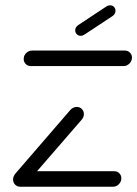

<svg xmlns="http://www.w3.org/2000/svg" viewBox="-20 -709 521 729"><path d="M440.7 -32.2Q440.7 -19.3 431.3 -9.6Q421.9 0 408.9 0H56.7Q45.2 0 37.4 -8Q29.6 -15.9 29.6 -27.4Q29.6 -40 39.3 -49.4Q48.9 -58.9 61.9 -58.9H414.1Q425.6 -58.9 433.1 -51.1Q440.7 -43.3 440.7 -32.2ZM57.4 -2.2Q45.9 -2.2 38.3 -10Q30.7 -17.8 30.7 -28.9Q30.7 -41.1 38.5 -50L247.4 -291.9Q251.9 -297 258.3 -300Q264.8 -303 271.5 -303Q283 -303 290.7 -295.2Q298.5 -287.4 298.5 -275.9Q298.5 -264.8 290.7 -255.2L81.1 -13.3Q76.7 -8.1 70.4 -5.2Q64.1 -2.2 57.4 -2.2ZM481.1 -490.4Q481.1 -477.4 471.5 -467.8Q461.9 -458.1 449.3 -458.1H97Q85.6 -458.1 77.8 -465.9Q70 -473.7 70 -485.2Q70 -498.1 79.4 -507.6Q88.9 -517 101.9 -517H454.1Q465.6 -517 473.3 -509.3Q481.1 -501.5 481.1 -490.4ZM286.3 -573Q277.4 -573 271.5 -579.1Q265.6 -585.2 265.6 -594.1Q265.6 -605.9 277 -613.7L384.4 -684.8Q390.7 -688.9 397.8 -688.9Q406.7 -688.9 412.6 -683Q418.5 -677 418.5 -668.5Q418.5 -655.9 407.4 -648.1L299.6 -577Q293.3 -573 286.3 -573Z"/></svg>

Font: 26F Galaxy Sans Medium
Style: Italic
Weight: 500
Italic angle: -5°
Designer: C₂₉H₂₅N₃O₅
Version: Version 1.200